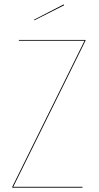

<svg xmlns="http://www.w3.org/2000/svg" viewBox="-20 -864 454 884"><path d="M273.4 -843.8 275.4 -839.8 138.2 -770.5 136.7 -773.4ZM373.5 -680.2V-676.3L41 -3.9H359.9L359.4 0H36.6V-3.9L369.1 -676.3H66.9V-680.2Z"/></svg>

Font: Fira Sans Compressed Four
Style: Regular
Weight: 100
Width: 1
Designer: Carrois Corporate & Edenspiekermann AG
Foundry: Carrois Corporate GbR & Edenspiekermann AG
Version: Version 4.203;PS 004.203;hotconv 1.0.88;makeotf.lib2.5.64775